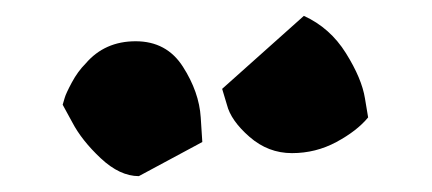

<svg xmlns="http://www.w3.org/2000/svg" viewBox="-20 -762 545 242"><path d="M233 -614 235 -583 155 -540Q131 -540 107 -562.5Q83 -585 71 -608L59 -630Q60 -633 61.5 -638.5Q63 -644 70.5 -658Q78 -672 88 -682Q112 -710 151 -710Q190 -710 210.5 -678Q231 -646 233 -614ZM266 -630 260 -650 363 -742Q396 -727 416 -695Q436 -663 440 -638L444 -614Q430 -597 404 -583Q378 -569 348 -569Q318 -569 294.5 -589.5Q271 -610 266 -630Z"/></svg>

Font: Ceviche One
Style: Regular
Weight: 400
Version: Version 1.002